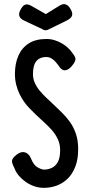

<svg xmlns="http://www.w3.org/2000/svg" viewBox="-20 -886 435 926"><path d="M192 20Q167 20 144.5 12Q122 4 103.5 -9Q85 -22 71 -38.5Q57 -55 51 -72Q42 -89 39 -100Q36 -111 41 -120Q46 -129 60 -140Q76 -152 89 -152.5Q102 -153 113 -144.5Q124 -136 131 -118Q143 -89 162 -78.5Q181 -68 193 -68Q210 -68 228 -75.5Q246 -83 258 -103Q270 -123 270 -162Q270 -191 259 -214.5Q248 -238 231 -257.5Q214 -277 193.5 -295.5Q173 -314 152 -334Q139 -347 124.5 -361.5Q110 -376 97 -394Q84 -412 74 -433Q64 -454 58 -478Q52 -502 52 -530Q52 -579 68.5 -617Q85 -655 118.5 -676.5Q152 -698 204 -698Q225 -698 244 -692Q263 -686 279 -676.5Q295 -667 307.5 -655.5Q320 -644 327 -633Q343 -614 344 -602.5Q345 -591 330 -572Q316 -553 300 -548Q284 -543 270 -559Q259 -575 249 -586.5Q239 -598 227.5 -604.5Q216 -611 204 -611Q187 -611 174.5 -605.5Q162 -600 154 -589.5Q146 -579 142.5 -563.5Q139 -548 139 -529Q139 -506 148 -486Q157 -466 171.5 -448.5Q186 -431 203 -415Q220 -399 237 -383Q257 -364 278.5 -343Q300 -322 317.5 -297.5Q335 -273 346 -241Q357 -209 357 -167Q357 -117 343 -81.5Q329 -46 305.5 -23.5Q282 -1 252.5 9.5Q223 20 192 20ZM201 -818 269 -860Q278 -865 286 -866Q294 -867 303 -862Q312 -857 321 -841Q332 -822 327 -809.5Q322 -797 302 -787L216 -745Q212 -743 208.5 -741.5Q205 -740 200 -740Q195 -740 191.5 -741.5Q188 -743 185 -745L98 -786Q78 -795 73.5 -808Q69 -821 79 -839Q88 -856 96.5 -861Q105 -866 113.5 -864.5Q122 -863 129 -859Z"/></svg>

Font: Fredoka Condensed
Style: Regular
Weight: 400
Width: 3
Designer: Ben Nathan
Foundry: Milena B. Brandão, Ben Nathan
Version: Version 2.001